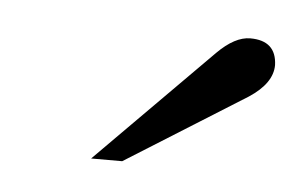

<svg xmlns="http://www.w3.org/2000/svg" viewBox="-28 -660 362 226"><g transform="rotate(5 153.0 -546.5)"><path d="M122.6 -467.3H85.9L221.7 -604Q242.2 -624.5 260.3 -624.5Q291 -624.5 292 -595.7Q292 -574.2 264.6 -556.2Z"/></g></svg>

Font: Potro Sans Bangla
Style: Regular
Weight: 400
Designer: Jayed Ahsan Saad
Foundry: Codepotro
Version: Potro Sans Bangla;Version 0.996;CodepotroFonts;